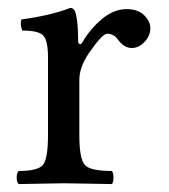

<svg xmlns="http://www.w3.org/2000/svg" viewBox="-20 -462 426 484"><path d="M177 -358Q177 -353 180.5 -351Q184 -349 188 -356Q208 -390 237.5 -414.5Q267 -439 299 -439Q328 -439 343.5 -423.5Q359 -408 359 -391Q359 -372 344.5 -356.5Q330 -341 312 -341Q292 -341 276 -364Q266 -377 250 -377Q238 -377 204 -328Q180 -292 180 -261V-122Q180 -61 194 -46Q208 -31 262 -31Q266 -27 266 -14Q266 -2 262 2Q245 2 203.5 1Q162 0 141 0Q120 0 82 1Q44 2 27 2Q22 -3 22 -14Q22 -26 27 -31Q75 -31 88 -46Q101 -61 101 -122V-317Q101 -360 89 -372.5Q77 -385 36 -385Q30 -402 34 -413Q108 -423 157 -442Q165 -442 169 -434Q177 -412 177 -358Z"/></svg>

Font: Fedorovsk Unicode
Style: Medium
Weight: 500
Designer: Aleksandr Andreev and Nikita Simmons
Version: Version 3.2